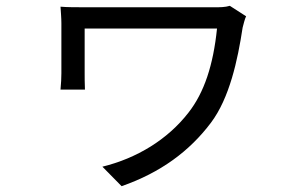

<svg xmlns="http://www.w3.org/2000/svg" viewBox="-20 -560 1040 660"><path d="M770 -540C754 -535 735 -535 718 -535H278C243 -535 210 -535 188 -537C189 -520 191 -499 191 -480V-308C191 -293 190 -272 188 -252H272C271 -272 271 -297 271 -308V-462H726C713 -336 682 -242 628 -173C556 -80 450 -16 332 13L398 80C533 33 632 -41 705 -138C769 -223 797 -353 814 -465C816 -473 822 -497 826 -504Z"/></svg>

Font: Noto Sans KR Regular
Style: Regular
Weight: 400
Designer: Ryoko NISHIZUKA  (kana & ideographs); Paul D. Hunt (Latin, Greek & Cyrillic); Wenlong ZHANG  (bopomofo); Sandoll Communi
Foundry: Adobe Systems Incorporated
Version: Version 1.004;PS 1.004;hotconv 1.0.82;makeotf.lib2.5.63406